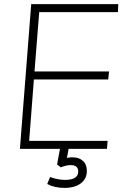

<svg xmlns="http://www.w3.org/2000/svg" viewBox="-20 -725 616 935"><path d="M554 -666H171L148 -377H511L507 -338H145L122 -39H504L501 0H314L306 44Q320 41 332 41Q365 41 384 58.5Q403 76 403 108Q403 145 374 167.5Q345 190 294 190Q245 190 210 171L224 137Q261 151 297 151Q361 151 361 110Q361 79 324 79Q303 79 276 90L258 76L272 0H77L132 -705H556Z"/></svg>

Font: Iunito ExtraLight
Style: Italic
Weight: 200
Italic angle: -4.541°
Designer: Vernon Adams
Foundry: Vernon Adams
Version: Version 2.001;November 30, 2019;FontCreator 12.0.0.2547 64-b